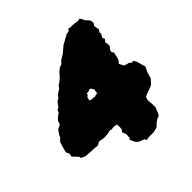

<svg xmlns="http://www.w3.org/2000/svg" viewBox="-239 -765 1008 1008"><g transform="rotate(-45 264.5 -261.0)"><path d="M312 88 289 91 284 79 255 69 240 55 236 47 227 27 234 19 236 -6 227 -29 237 -42 238 -55 237 -77 216 -81 197 -78 191 -82 167 -77 141 -75 110 -80 100 -77 89 -70 67 -72 46 -73 2 -76 -22 -87 -23 -97 -33 -108 -48 -123 -51 -128 -47 -144 -56 -163 -49 -191 -39 -223 -22 -240 -16 -253 1 -278 24 -288 33 -311 43 -322 65 -338 69 -350 83 -358 101 -383 118 -393 127 -405 143 -417 155 -424 165 -438 188 -454 204 -469 217 -485 237 -501 254 -507 267 -521 277 -528 295 -538 320 -559 334 -571 362 -586 385 -599 405 -603 410 -613 426 -611 455 -610 474 -606 492 -609 500 -594 506 -581 511 -577 524 -562 528 -544 518 -526 523 -498 514 -484 515 -473 504 -452 510 -440 498 -424 501 -414 502 -396 490 -382 485 -368 493 -353 489 -338 486 -323 481 -309 469 -295 480 -273 485 -268 513 -260 520 -252H535L544 -235L553 -203L558 -187L543 -157L539 -140L533 -122L512 -99L503 -94L485 -87L463 -80L455 -75L447 -72L442 -55V-40L444 -19V2L439 15L432 31L425 45L406 53L389 65L373 81L345 88ZM239 -264H247L253 -263L260 -262L266 -265L274 -266H279L280 -272L281 -277V-281L282 -286V-289L283 -293L281 -295L279 -298L277 -300L275 -305L274 -308L269 -307L265 -311L260 -308L257 -306L252 -305H246L239 -304V-294H233L227 -284L226 -280L225 -275V-273L224 -268L230 -266L234 -265Z"/></g></svg>

Font: Winky Rough Black
Style: Italic
Weight: 900
Italic angle: -8.97852°
Designer: Simon Atzbach
Foundry: typofactur
Version: Version 1.206; ttfautohint (v1.8.4.7-5d5b)